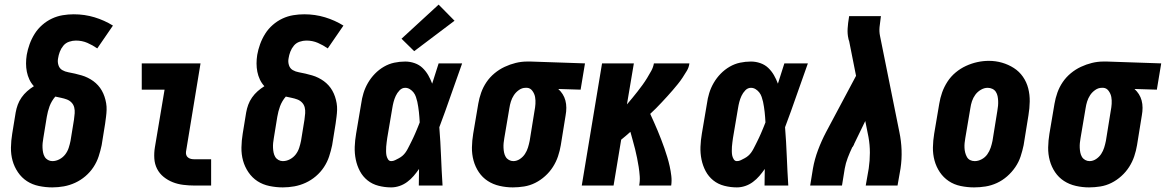

<svg xmlns="http://www.w3.org/2000/svg" viewBox="-20 -805 5058 833"><path d="M207 8Q178 8 149 2Q120 -4 97 -19Q74 -34 58 -57.5Q42 -81 34.5 -108Q27 -135 27.5 -165Q28 -195 33 -225L48 -317Q51 -334 57 -350.5Q63 -367 73.5 -382Q84 -397 97.5 -409Q111 -421 127 -431Q115 -444 107.5 -460Q100 -476 96.5 -493.5Q93 -511 93 -529.5Q93 -548 96 -567Q100 -590 108.5 -613.5Q117 -637 130.5 -658.5Q144 -680 163.5 -697Q183 -714 205.5 -724.5Q228 -735 252 -739Q276 -743 300 -743Q347 -743 390 -730Q433 -717 470 -694L402 -595Q382 -609 359 -619Q336 -629 309 -629Q295 -629 280 -624Q265 -619 255 -607Q245 -595 239.5 -580.5Q234 -566 232 -552Q229 -537 233.5 -522.5Q238 -508 250 -501Q262 -494 276.5 -491.5Q291 -489 305.5 -485.5Q320 -482 334 -478Q348 -474 361 -467.5Q374 -461 385 -453Q396 -445 405.5 -434.5Q415 -424 422 -411.5Q429 -399 433.5 -385.5Q438 -372 440.5 -357.5Q443 -343 442.5 -328Q442 -313 440 -298Q438 -283 436 -268L421 -175Q416 -151 408 -126.5Q400 -102 385.5 -80Q371 -58 350.5 -40.5Q330 -23 306 -12Q282 -1 257 3.5Q232 8 207 8ZM207 -106Q223 -106 238 -114Q253 -122 263 -135Q273 -148 278 -163.5Q283 -179 286 -194L301 -286Q303 -300 304 -313.5Q305 -327 302 -339Q299 -351 290.5 -360Q282 -369 270 -373.5Q258 -378 245.5 -380.5Q233 -383 220 -386Q212 -377 205.5 -366Q199 -355 195 -344Q191 -333 188 -321.5Q185 -310 183 -298L168 -206Q166 -195 165 -184.5Q164 -174 164.5 -163.5Q165 -153 167 -143Q169 -133 174 -124.5Q179 -116 188 -111Q197 -106 207 -106Z M824 0Q800 0 775.5 -3Q751 -6 729.5 -14.5Q708 -23 690 -37.5Q672 -52 661.5 -72.5Q651 -93 649.5 -117.5Q648 -142 652 -166L694 -416H595V-530H850L787 -147Q786 -140 788 -133Q790 -126 796 -121.5Q802 -117 809 -115.5Q816 -114 824 -114H896V0Z M1207 8Q1178 8 1149 2Q1120 -4 1097 -19Q1074 -34 1058 -57.5Q1042 -81 1034.5 -108Q1027 -135 1027.5 -165Q1028 -195 1033 -225L1048 -317Q1051 -334 1057 -350.5Q1063 -367 1073.5 -382Q1084 -397 1097.5 -409Q1111 -421 1127 -431Q1115 -444 1107.5 -460Q1100 -476 1096.5 -493.5Q1093 -511 1093 -529.5Q1093 -548 1096 -567Q1100 -590 1108.5 -613.5Q1117 -637 1130.5 -658.5Q1144 -680 1163.5 -697Q1183 -714 1205.5 -724.5Q1228 -735 1252 -739Q1276 -743 1300 -743Q1347 -743 1390 -730Q1433 -717 1470 -694L1402 -595Q1382 -609 1359 -619Q1336 -629 1309 -629Q1295 -629 1280 -624Q1265 -619 1255 -607Q1245 -595 1239.5 -580.5Q1234 -566 1232 -552Q1229 -537 1233.5 -522.5Q1238 -508 1250 -501Q1262 -494 1276.5 -491.5Q1291 -489 1305.5 -485.5Q1320 -482 1334 -478Q1348 -474 1361 -467.5Q1374 -461 1385 -453Q1396 -445 1405.5 -434.5Q1415 -424 1422 -411.5Q1429 -399 1433.5 -385.5Q1438 -372 1440.5 -357.5Q1443 -343 1442.5 -328Q1442 -313 1440 -298Q1438 -283 1436 -268L1421 -175Q1416 -151 1408 -126.5Q1400 -102 1385.5 -80Q1371 -58 1350.5 -40.5Q1330 -23 1306 -12Q1282 -1 1257 3.5Q1232 8 1207 8ZM1207 -106Q1223 -106 1238 -114Q1253 -122 1263 -135Q1273 -148 1278 -163.5Q1283 -179 1286 -194L1301 -286Q1303 -300 1304 -313.5Q1305 -327 1302 -339Q1299 -351 1290.5 -360Q1282 -369 1270 -373.5Q1258 -378 1245.5 -380.5Q1233 -383 1220 -386Q1212 -377 1205.5 -366Q1199 -355 1195 -344Q1191 -333 1188 -321.5Q1185 -310 1183 -298L1168 -206Q1166 -195 1165 -184.5Q1164 -174 1164.5 -163.5Q1165 -153 1167 -143Q1169 -133 1174 -124.5Q1179 -116 1188 -111Q1197 -106 1207 -106Z M1677 8Q1649 8 1622 1Q1595 -6 1574.5 -22.5Q1554 -39 1541.5 -62.5Q1529 -86 1523.5 -113Q1518 -140 1519 -168Q1520 -196 1525 -225L1547 -355Q1550 -378 1557 -401Q1564 -424 1576.5 -445.5Q1589 -467 1606.5 -485Q1624 -503 1645.5 -515.5Q1667 -528 1690.5 -533Q1714 -538 1738 -538Q1759 -538 1779 -531Q1799 -524 1813.5 -510Q1828 -496 1838 -478.5Q1848 -461 1855 -442Q1862 -464 1869 -486Q1876 -508 1883 -530H1985Q1960 -461 1936 -391.5Q1912 -322 1886 -253Q1891 -190 1893.5 -126.5Q1896 -63 1900 0H1797Q1797 -18 1797.5 -36Q1798 -54 1798 -72Q1787 -56 1774.5 -41.5Q1762 -27 1746.5 -15.5Q1731 -4 1713 2Q1695 8 1677 8ZM1677 -106Q1686 -106 1694 -110Q1702 -114 1710.5 -118.5Q1719 -123 1726 -129Q1733 -135 1738.5 -142.5Q1744 -150 1748.5 -158.5Q1753 -167 1757 -175Q1761 -183 1765 -191Q1769 -199 1773 -207.5Q1777 -216 1780.5 -224Q1784 -232 1787.5 -240.5Q1791 -249 1794.5 -257.5Q1798 -266 1801 -274Q1800 -286 1799.5 -297Q1799 -308 1797.5 -319Q1796 -330 1794.5 -341.5Q1793 -353 1790.5 -363.5Q1788 -374 1784.5 -384.5Q1781 -395 1774.5 -403.5Q1768 -412 1758.5 -418Q1749 -424 1738 -424Q1724 -424 1713.5 -413Q1703 -402 1697 -389Q1691 -376 1687.5 -362.5Q1684 -349 1682 -336L1660 -206Q1659 -197 1657.5 -187.5Q1656 -178 1655.5 -168.5Q1655 -159 1655 -149.5Q1655 -140 1656.5 -131.5Q1658 -123 1663 -114.5Q1668 -106 1677 -106ZM1777 -583 1722 -637 1883 -785 1952 -715Z M2205 8Q2176 8 2147.5 1.5Q2119 -5 2096 -20Q2073 -35 2057.5 -58Q2042 -81 2034.5 -108.5Q2027 -136 2027.5 -165.5Q2028 -195 2033 -225L2055 -355Q2059 -379 2067.5 -403Q2076 -427 2090.5 -448.5Q2105 -470 2125.5 -487Q2146 -504 2169.5 -515Q2193 -526 2217.5 -532Q2242 -538 2267 -538Q2271 -538 2275 -538Q2279 -538 2283 -538L2518 -530L2499 -416L2402 -419Q2413 -409 2421 -396.5Q2429 -384 2433 -369Q2437 -354 2437 -337.5Q2437 -321 2434 -305L2413 -175Q2409 -151 2401 -127Q2393 -103 2379 -81Q2365 -59 2345 -41Q2325 -23 2302 -11.5Q2279 0 2254 4Q2229 8 2205 8ZM2207 -106Q2222 -106 2235.5 -115Q2249 -124 2257.5 -137Q2266 -150 2270.5 -164.5Q2275 -179 2278 -194L2299 -324Q2302 -339 2303 -354.5Q2304 -370 2301.5 -384Q2299 -398 2290 -410.5Q2281 -423 2267 -424H2264Q2263 -424 2262 -424Q2261 -424 2260 -424Q2245 -424 2231.5 -414.5Q2218 -405 2209.5 -392Q2201 -379 2196.5 -364.5Q2192 -350 2190 -336L2168 -206Q2166 -195 2165 -184.5Q2164 -174 2164.5 -163.5Q2165 -153 2167 -143Q2169 -133 2174 -124.5Q2179 -116 2188 -111Q2197 -106 2207 -106Z M2504 0 2592 -530H2730L2700 -352Q2712 -366 2723.5 -380Q2735 -394 2746 -408Q2757 -422 2767.5 -436.5Q2778 -451 2787.5 -466.5Q2797 -482 2805.5 -497.5Q2814 -513 2817 -530H2971Q2969 -513 2960 -498Q2951 -483 2941.5 -468.5Q2932 -454 2921 -440.5Q2910 -427 2898.5 -413.5Q2887 -400 2875 -387Q2863 -374 2851 -361Q2839 -348 2826.5 -335.5Q2814 -323 2801 -311Q2809 -293 2817.5 -274.5Q2826 -256 2833.5 -237.5Q2841 -219 2848.5 -200Q2856 -181 2862.5 -162Q2869 -143 2875 -123.5Q2881 -104 2885.5 -83.5Q2890 -63 2892.5 -42Q2895 -21 2892 0H2753Q2757 -20 2755.5 -40.5Q2754 -61 2751 -80.5Q2748 -100 2744 -119.5Q2740 -139 2735.5 -157.5Q2731 -176 2725.5 -195Q2720 -214 2715 -233Q2705 -224 2695 -215.5Q2685 -207 2675 -199L2642 0Z M3177 8Q3149 8 3122 1Q3095 -6 3074.5 -22.5Q3054 -39 3041.5 -62.5Q3029 -86 3023.5 -113Q3018 -140 3019 -168Q3020 -196 3025 -225L3047 -355Q3050 -378 3057 -401Q3064 -424 3076.5 -445.5Q3089 -467 3106.5 -485Q3124 -503 3145.5 -515.5Q3167 -528 3190.5 -533Q3214 -538 3238 -538Q3259 -538 3279 -531Q3299 -524 3313.5 -510Q3328 -496 3338 -478.5Q3348 -461 3355 -442Q3362 -464 3369 -486Q3376 -508 3383 -530H3485Q3460 -461 3436 -391.5Q3412 -322 3386 -253Q3391 -190 3393.5 -126.5Q3396 -63 3400 0H3297Q3297 -18 3297.5 -36Q3298 -54 3298 -72Q3287 -56 3274.5 -41.5Q3262 -27 3246.5 -15.5Q3231 -4 3213 2Q3195 8 3177 8ZM3177 -106Q3186 -106 3194 -110Q3202 -114 3210.5 -118.5Q3219 -123 3226 -129Q3233 -135 3238.5 -142.5Q3244 -150 3248.5 -158.5Q3253 -167 3257 -175Q3261 -183 3265 -191Q3269 -199 3273 -207.5Q3277 -216 3280.5 -224Q3284 -232 3287.5 -240.5Q3291 -249 3294.5 -257.5Q3298 -266 3301 -274Q3300 -286 3299.5 -297Q3299 -308 3297.5 -319Q3296 -330 3294.5 -341.5Q3293 -353 3290.5 -363.5Q3288 -374 3284.5 -384.5Q3281 -395 3274.5 -403.5Q3268 -412 3258.5 -418Q3249 -424 3238 -424Q3224 -424 3213.5 -413Q3203 -402 3197 -389Q3191 -376 3187.5 -362.5Q3184 -349 3182 -336L3160 -206Q3159 -197 3157.5 -187.5Q3156 -178 3155.5 -168.5Q3155 -159 3155 -149.5Q3155 -140 3156.5 -131.5Q3158 -123 3163 -114.5Q3168 -106 3177 -106Z M3495 0 3507 -74Q3514 -114 3529 -154Q3544 -194 3564 -232L3694 -476L3664 -627Q3663 -629 3662.5 -631Q3662 -633 3661 -636Q3661 -636 3661 -636Q3661 -636 3661 -636V-637Q3656 -658 3657.5 -681.5Q3659 -705 3663 -728L3664 -735H3802L3801 -728Q3798 -708 3796 -688Q3794 -668 3798 -649L3882 -232Q3890 -194 3891.5 -154Q3893 -114 3887 -74L3874 0H3736L3749 -74Q3754 -108 3754 -142.5Q3754 -177 3748 -210L3734 -280L3686 -181Q3685 -177 3683 -174Q3681 -171 3679 -167Q3679 -167 3679 -167Q3679 -167 3679 -167Q3679 -167 3679 -167Q3679 -167 3678 -167Q3667 -144 3658 -120.5Q3649 -97 3645 -74L3633 0Z M4206 8Q4177 8 4148 2Q4119 -4 4096 -19.5Q4073 -35 4057.5 -58Q4042 -81 4034.5 -108.5Q4027 -136 4027.5 -165.5Q4028 -195 4033 -225L4055 -355Q4059 -380 4067.5 -404Q4076 -428 4090.5 -450.5Q4105 -473 4126 -490.5Q4147 -508 4171 -519Q4195 -530 4220 -535.5Q4245 -541 4270 -541Q4300 -541 4327.5 -533Q4355 -525 4378.5 -510Q4402 -495 4418 -472Q4434 -449 4441 -421.5Q4448 -394 4447.5 -364.5Q4447 -335 4442 -305L4421 -175Q4416 -151 4408 -126.5Q4400 -102 4385 -80Q4370 -58 4349.5 -40Q4329 -22 4305 -11Q4281 0 4256 4Q4231 8 4206 8ZM4209 -106Q4224 -106 4239 -114Q4254 -122 4263.5 -135.5Q4273 -149 4278 -164Q4283 -179 4286 -194L4307 -324Q4309 -335 4310 -346Q4311 -357 4310.5 -367.5Q4310 -378 4308 -388Q4306 -398 4300.5 -406.5Q4295 -415 4285.5 -419.5Q4276 -424 4265 -424Q4250 -424 4235.5 -415.5Q4221 -407 4211.5 -394Q4202 -381 4197 -366Q4192 -351 4190 -336L4168 -206Q4166 -195 4165 -184.5Q4164 -174 4164.5 -163.5Q4165 -153 4167.5 -143Q4170 -133 4175 -124Q4180 -115 4189 -110.5Q4198 -106 4209 -106Z M4705 8Q4676 8 4647.5 1.5Q4619 -5 4596 -20Q4573 -35 4557.5 -58Q4542 -81 4534.5 -108.5Q4527 -136 4527.5 -165.5Q4528 -195 4533 -225L4555 -355Q4559 -379 4567.5 -403Q4576 -427 4590.5 -448.5Q4605 -470 4625.5 -487Q4646 -504 4669.5 -515Q4693 -526 4717.5 -532Q4742 -538 4767 -538Q4771 -538 4775 -538Q4779 -538 4783 -538L5018 -530L4999 -416L4902 -419Q4913 -409 4921 -396.5Q4929 -384 4933 -369Q4937 -354 4937 -337.5Q4937 -321 4934 -305L4913 -175Q4909 -151 4901 -127Q4893 -103 4879 -81Q4865 -59 4845 -41Q4825 -23 4802 -11.5Q4779 0 4754 4Q4729 8 4705 8ZM4707 -106Q4722 -106 4735.5 -115Q4749 -124 4757.5 -137Q4766 -150 4770.5 -164.5Q4775 -179 4778 -194L4799 -324Q4802 -339 4803 -354.5Q4804 -370 4801.5 -384Q4799 -398 4790 -410.5Q4781 -423 4767 -424H4764Q4763 -424 4762 -424Q4761 -424 4760 -424Q4745 -424 4731.5 -414.5Q4718 -405 4709.5 -392Q4701 -379 4696.5 -364.5Q4692 -350 4690 -336L4668 -206Q4666 -195 4665 -184.5Q4664 -174 4664.5 -163.5Q4665 -153 4667 -143Q4669 -133 4674 -124.5Q4679 -116 4688 -111Q4697 -106 4707 -106Z"/></svg>

Font: Iosevka Curly Slab HvObl
Style: Regular
Weight: 900
Italic angle: -9°
Monospace: yes
Designer: Belleve Invis
Foundry: Belleve Invis
Version: Version 11.1.0; ttfautohint (v1.8.3)